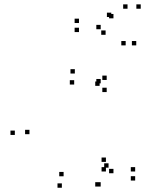

<svg xmlns="http://www.w3.org/2000/svg" viewBox="-20 -839 665 880"><path d="M441.5 16V-4H421.5V16ZM599.5 -11.5V-31.5H579.5V-11.5ZM599.5 -53V-73H579.5V-53ZM477.5 -70.5V-90.5H457.5V-70.5ZM500 -45V-65H480V-45ZM500 -755V-775H480V-755ZM490 -761V-781H470V-761ZM342 -733.5V-753.5H322V-733.5ZM342 -692V-712H322V-692ZM464 -679.5V-699.5H444V-679.5ZM441.5 -705V-725H421.5V-705ZM441.5 -457V-477H421.5V-457ZM436.5 -445.5V-465.5H416.5V-445.5ZM436.5 16V-4H416.5V16ZM48 -220.5V-240.5H28V-220.5ZM263.5 21.5V1.5H243.5V21.5ZM465.5 -53V-73H445.5V-53ZM465.5 -97V-117H445.5V-97ZM271.5 -31V-51H251.5V-31ZM115 -224V-244H95V-224ZM320 -451.5V-471.5H300V-451.5ZM469 -417V-437H449V-417ZM469 -472.5V-492.5H449V-472.5ZM323 -502V-522H303V-502ZM604.5 -631V-651H584.5V-631ZM625 -799V-819H605V-799ZM564.5 -799V-819H544.5V-799ZM556 -631V-651H536V-631Z"/></svg>

Font: Monaspace Xenon Dots Var
Style: Regular
Weight: 400
Designer: Riley Cran and the Lettermatic Team
Version: Version 1.100 (Monaspace Xenon Dots)